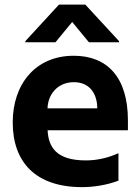

<svg xmlns="http://www.w3.org/2000/svg" viewBox="-20 -791 599 821"><path d="M288.7 -697.1 360.1 -610.4H489V-615.1L344.8 -771.3H232.2L88.4 -615.1V-610.4H217.3ZM527 -275.6C527 -460.9 438.6 -552.6 295.1 -552.6C130.7 -552.6 34.4 -430 34.4 -267.8C34.4 -98.7 131 9.2 331.3 9.2C378.6 9.2 436.4 0.7 486.5 -18.5V-136C443.2 -116.5 397.4 -105.1 346.9 -105.1C219.8 -105.1 187.1 -163 183.6 -234H527ZM183.2 -327.8C185.4 -389.9 228.3 -439.6 295.8 -439.6C361.5 -439.6 395.6 -392.8 396 -327.8Z"/></svg>

Font: TID UI
Style: Bold
Weight: 700
Designer: The TID Project Authors
Foundry: Bakken & Bæck
Version: Version 1.001;hotconv 1.0.109;makeotfexe 2.5.65596